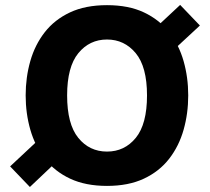

<svg xmlns="http://www.w3.org/2000/svg" viewBox="-20 -746 850 778"><path d="M569.8 -595.2 710 -726.1 790 -642.6 604.5 -470.7ZM213.9 -95.2 101.1 11.7 21 -71.8 168.9 -210ZM413.6 -725.1Q501 -725.1 563.2 -695.8Q625.5 -666.5 665.3 -615.5Q705.1 -564.5 723.9 -498.5Q742.7 -432.6 742.7 -359.4Q742.7 -286.1 723.9 -220Q705.1 -153.8 665.3 -102.5Q625.5 -51.3 563 -22Q500.5 7.3 413.6 7.3Q326.7 7.3 264.2 -22Q201.7 -51.3 161.9 -102.5Q122.1 -153.8 103 -220Q84 -286.1 84 -359.4Q84 -432.6 102.8 -498.5Q121.6 -564.5 161.4 -615.5Q201.2 -666.5 263.7 -695.8Q326.2 -725.1 413.6 -725.1ZM413.6 -585.9Q342.8 -585.9 297.4 -530.5Q252 -475.1 252 -359.4Q252 -243.2 297.1 -187.5Q342.3 -131.8 413.6 -131.8Q484.9 -131.8 530.3 -187.5Q575.7 -243.2 575.7 -359.4Q575.7 -475.6 529.8 -530.8Q483.9 -585.9 413.6 -585.9Z"/></svg>

Font: Estedad-FD ExtraBold
Style: Regular
Weight: 800
Designer: Amin Abedi
Version: Version 7.3